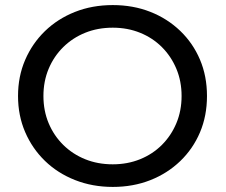

<svg xmlns="http://www.w3.org/2000/svg" viewBox="-20 -728 888 756"><path d="M424 8Q344 8 275.5 -19Q207 -46 157 -94.5Q107 -143 79 -208Q51 -273 51 -350Q51 -427 79 -492Q107 -557 157 -605.5Q207 -654 275 -681Q343 -708 424 -708Q504 -708 571.5 -681.5Q639 -655 689.5 -606.5Q740 -558 767.5 -493Q795 -428 795 -350Q795 -272 767.5 -207Q740 -142 689.5 -93.5Q639 -45 571.5 -18.5Q504 8 424 8ZM424 -81Q482 -81 531.5 -101Q581 -121 617.5 -157.5Q654 -194 674.5 -243Q695 -292 695 -350Q695 -408 674.5 -457Q654 -506 617.5 -542.5Q581 -579 531.5 -599Q482 -619 424 -619Q365 -619 315.5 -599Q266 -579 229 -542.5Q192 -506 171.5 -457Q151 -408 151 -350Q151 -292 171.5 -243Q192 -194 229 -157.5Q266 -121 315.5 -101Q365 -81 424 -81Z"/></svg>

Font: MOST Montserrat Medium
Style: Regular
Weight: 500
Designer: Julieta Ulanovsky
Foundry: Julieta Ulanovsky
Version: Version 8.000;March 11, 2024;FontCreator 15.0.0.2926 64-bit